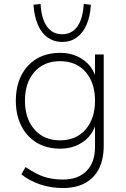

<svg xmlns="http://www.w3.org/2000/svg" viewBox="-20 -762 636 970"><path d="M297 188Q238 188 184 170Q130 152 88 119L109 82Q140 103 169.5 117.5Q199 132 231 138.5Q263 145 298 145Q375 145 417.5 101.5Q460 58 460 -20V-140H465Q449 -80 400 -45.5Q351 -11 284 -11Q215 -11 165 -41.5Q115 -72 87.5 -126.5Q60 -181 60 -253Q60 -326 87.5 -380.5Q115 -435 165 -465Q215 -495 284 -495Q351 -495 400.5 -460Q450 -425 466 -364H460V-487H504V-26Q504 42 480 90Q456 138 409.5 163Q363 188 297 188ZM283 -53Q365 -53 412.5 -108Q460 -163 460 -253Q460 -344 412.5 -398.5Q365 -453 283 -453Q202 -453 154 -398.5Q106 -344 106 -253Q106 -163 154 -108Q202 -53 283 -53ZM294 -550Q253 -550 221 -572.5Q189 -595 171 -637.5Q153 -680 149 -738L185 -742Q189 -668 217 -628.5Q245 -589 294 -589Q343 -589 371 -628.5Q399 -668 403 -742L439 -738Q436 -680 417.5 -637.5Q399 -595 367.5 -572.5Q336 -550 294 -550Z"/></svg>

Font: Nunito Sans 10pt ExtraLight
Style: Regular
Weight: 250
Designer: Vernon Adams
Foundry: Vernon Adams
Version: Version 3.101;gftools[0.9.27]